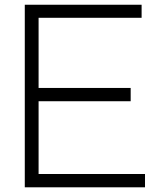

<svg xmlns="http://www.w3.org/2000/svg" viewBox="-20 -798 688 818"><path d="M597.8 0H85.6V-777.8H583.3V-722.2H144.4V-423.3H536.7V-366.7H144.4V-56.7H597.8Z"/></svg>

Font: Paperlogy 3 Light
Style: Regular
Weight: 300
Designer: redesigned by Lee Juim, glyphs from Gmarket Sans & Montserrat
Foundry: PT&
Version: Version 1.001